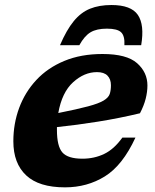

<svg xmlns="http://www.w3.org/2000/svg" viewBox="-20 -752 634 784"><path d="M533 -190Q480.5 -76.5 408.2 -31.8Q336 13 245.5 13Q139 13 86.8 -36Q34.5 -85 34.5 -175Q34.5 -247 58.2 -311.2Q82 -375.5 128.2 -425.2Q174.5 -475 242.5 -503.2Q310.5 -531.5 398.5 -531.5Q497.5 -531.5 539.8 -494Q582 -456.5 582 -403Q582 -377 574.8 -348.5Q567.5 -320 551.5 -289.5Q468.5 -269.5 381.2 -255.5Q294 -241.5 212.5 -233Q212.5 -227.5 212.5 -221.5Q212.5 -154.5 235 -129.2Q257.5 -104 316.5 -104Q365 -104 405.5 -123.5Q446 -143 479.5 -190ZM376 -457.5Q324 -457.5 278.5 -416.2Q233 -375 218 -290.5Q296 -306 339.8 -317.8Q383.5 -329.5 403.2 -341.5Q423 -353.5 428 -368.2Q433 -383 433 -404Q433 -428.5 419 -443Q405 -457.5 376 -457.5ZM416.5 -635Q374.5 -635 349.8 -620.2Q325 -605.5 304 -567.5H225Q251.5 -629.5 281 -665.5Q310.5 -701.5 347.8 -716.5Q385 -731.5 435 -731.5Q515.5 -731.5 543 -691Q570.5 -650.5 556.5 -567.5H488Q490 -605.5 474.5 -620.2Q459 -635 416.5 -635Z"/></svg>

Font: Newsreader 6pt
Style: Bold Italic
Weight: 700
Italic angle: -17°
Designer: Hugues Gentile
Foundry: Production Type
Version: Version 1.003; ttfautohint (v1.8.3)